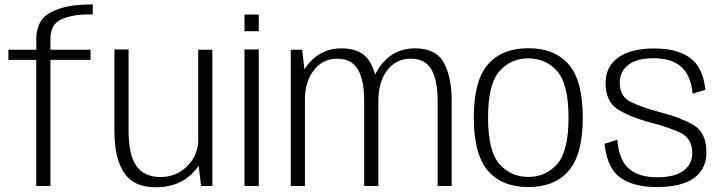

<svg xmlns="http://www.w3.org/2000/svg" viewBox="-20 -808 3142 834"><path d="M137.5 0H199V-548H373.5V-592H199V-637.5Q199 -702.5 246.5 -724Q294 -745.5 368 -745.5H383V-788.5H367.5Q267.5 -788.5 202.5 -755.5Q137.5 -722.5 137.5 -638L138 -592H16.5V-548H137.5Z M853.5 0H902.5V-592H841V-103.5ZM538.5 -593H477V-239Q477 -121 518.8 -57.8Q560.5 5.5 657 5.5Q753 5.5 812.2 -52Q871.5 -109.5 871.5 -179L841.5 -206Q841.5 -134.5 793.8 -86.8Q746 -39 677 -39Q607 -39 572.8 -86.8Q538.5 -134.5 538.5 -240.5Z M1042 0H1104V-593H1042ZM1042 -745V-672.5H1104V-745Z M1243 0H1304.5V-488L1292.5 -592H1243ZM1562 0H1623.5V-372Q1623.5 -472 1589 -535Q1554.5 -598 1463 -598Q1380.5 -598 1325.8 -537.8Q1271 -477.5 1271 -389.5L1304 -368.5Q1304 -452.5 1342.8 -502.8Q1381.5 -553 1444.5 -553Q1507.5 -553 1534.8 -506Q1562 -459 1562 -369ZM1881 0H1942V-372Q1942 -472.5 1908 -535.2Q1874 -598 1782 -598Q1699.5 -598 1645 -537.5Q1590.5 -477 1590.5 -389.5L1623.5 -368.5Q1623.5 -452.5 1662 -502.8Q1700.5 -553 1763.5 -553Q1827 -553 1854 -506Q1881 -459 1881 -369Z M2275 4.5Q2390 4.5 2450.8 -66.8Q2511.5 -138 2511.5 -297.5Q2511.5 -456.5 2450.8 -527.5Q2390 -598.5 2275 -598.5Q2160 -598.5 2099 -527.5Q2038 -456.5 2038 -297.5Q2038 -138 2099 -66.8Q2160 4.5 2275 4.5ZM2275 -39.5Q2199 -39.5 2149.5 -95.2Q2100 -151 2100 -297Q2100 -443 2149.5 -498.8Q2199 -554.5 2275 -554.5Q2351 -554.5 2400.2 -498.8Q2449.5 -443 2449.5 -297Q2449.5 -151 2400.2 -95.2Q2351 -39.5 2275 -39.5Z M2833 4.5Q2941 4.5 2994.8 -34.8Q3048.5 -74 3048.5 -146Q3048.5 -233.5 2990.5 -266.2Q2932.5 -299 2848 -320.5Q2771.5 -340.5 2721.8 -364.2Q2672 -388 2672 -448Q2672 -497 2708.8 -526Q2745.5 -555 2820.5 -555Q2898 -555 2939.8 -517Q2981.5 -479 2988.5 -401L3044 -418Q3034 -514 2978.5 -555.8Q2923 -597.5 2821 -597.5Q2720 -597.5 2665.2 -558Q2610.5 -518.5 2610.5 -447.5Q2610.5 -366 2664.5 -332.5Q2718.5 -299 2802.5 -276.5Q2881 -256.5 2934 -232.2Q2987 -208 2987 -141.5Q2987 -96 2949.5 -67Q2912 -38 2834 -38Q2756 -38 2712.2 -75Q2668.5 -112 2661.5 -201L2606 -183.5Q2617 -77 2674.8 -36.2Q2732.5 4.5 2833 4.5Z"/></svg>

Font: Anybody UltraCondensed Thin Light
Style: Regular
Weight: 300
Version: Version 1.111